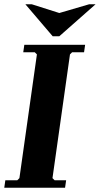

<svg xmlns="http://www.w3.org/2000/svg" viewBox="-23 -880 468 900"><path d="M315 -635 305 -625 223 -45 233 -35H287L282 0H-3L2 -35H58L68 -45L150 -625L140 -635H86L91 -670H376L371 -635ZM395 -860H425L255 -710H224L96 -860H126L255 -819Z"/></svg>

Font: Brygada 1918
Style: Italic
Weight: 400
Italic angle: -8°
Designer: Mateusz Machalski | Borys Kosmynka | Przemek Hoffer
Foundry: NIEPODLEGLA 2018
Version: Version 3.006